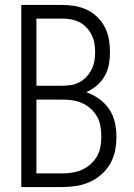

<svg xmlns="http://www.w3.org/2000/svg" viewBox="-20 -755 540 775"><path d="M66 0V-735H232Q258 -735 283.5 -730.5Q309 -726 332 -715Q355 -704 373.5 -685.5Q392 -667 403.5 -644.5Q415 -622 419.5 -596.5Q424 -571 424 -545Q424 -520 419.5 -495Q415 -470 402.5 -448Q390 -426 370.5 -409.5Q351 -393 328 -383Q356 -373 380 -356Q404 -339 420.5 -314.5Q437 -290 443.5 -261Q450 -232 450 -203Q450 -175 444.5 -147Q439 -119 425 -94.5Q411 -70 389.5 -51Q368 -32 342.5 -20.5Q317 -9 289 -4.5Q261 0 232 0ZM127 -409H232Q250 -409 268 -412Q286 -415 301.5 -423.5Q317 -432 329.5 -445.5Q342 -459 350 -475Q358 -491 361 -508.5Q364 -526 364 -544Q364 -562 361 -580Q358 -598 350 -614Q342 -630 329.5 -643.5Q317 -657 301.5 -665Q286 -673 268 -676.5Q250 -680 232 -680H127ZM127 -55H232Q253 -55 273.5 -58.5Q294 -62 312.5 -70.5Q331 -79 346.5 -93Q362 -107 372 -125Q382 -143 385.5 -163.5Q389 -184 389 -204Q389 -225 385.5 -245.5Q382 -266 372 -284Q362 -302 346.5 -316Q331 -330 312.5 -338.5Q294 -347 273.5 -350Q253 -353 232 -353H127Z"/></svg>

Font: Iosevka Light
Style: Regular
Weight: 300
Monospace: yes
Designer: Belleve Invis
Foundry: Belleve Invis
Version: Version 32.5.0; ttfautohint (v1.8.4)